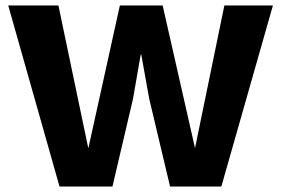

<svg xmlns="http://www.w3.org/2000/svg" viewBox="-20 -680 1025 700"><path d="M197 0 10 -660H193L302 -139L417 -660H573L691 -140L798 -660H975L787 0H600L524 -320L495 -481H493L465 -320L390 0Z"/></svg>

Font: Kantumruy Pro
Style: Bold
Weight: 700
Version: Version 1.002